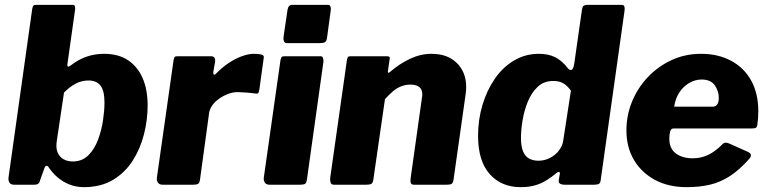

<svg xmlns="http://www.w3.org/2000/svg" viewBox="-20 -762 3169 792"><path d="M39 0Q25 0 19.5 -8Q14 -16 15 -29L113 -726Q115 -736 118 -739Q121 -742 129 -742H280Q288 -742 289.5 -734.5Q291 -727 289 -717L258 -497Q257 -489 260.5 -487.5Q264 -486 273 -493Q294 -509 316 -519.5Q338 -530 361.5 -535Q385 -540 409 -540Q468 -540 507.5 -514Q547 -488 568 -440.5Q589 -393 589 -327Q589 -268 574 -208.5Q559 -149 527.5 -99.5Q496 -50 446 -20Q396 10 326 10Q294 10 266.5 -1Q239 -12 217.5 -30.5Q196 -49 180 -73Q177 -78 171.5 -78Q166 -78 162 -65L146 -20Q143 -8 137.5 -4Q132 0 122 0ZM214 -179Q210 -152 217.5 -133.5Q225 -115 241.5 -105.5Q258 -96 280 -96Q319 -96 344.5 -121.5Q370 -147 384.5 -186Q399 -225 405 -266Q411 -307 411 -339Q411 -388 394.5 -409Q378 -430 345 -430Q315 -430 289.5 -415.5Q264 -401 244 -380Z M651 0Q638 0 632 -8Q626 -16 627 -28L696 -514Q698 -524 700.5 -527Q703 -530 712 -530H852Q859 -530 864 -524.5Q869 -519 867 -506L860 -466Q859 -455 863 -454Q867 -453 873 -460Q895 -483 922.5 -501.5Q950 -520 977.5 -530Q1005 -540 1027 -540Q1047 -540 1058.5 -537Q1070 -534 1068 -524L1050 -394Q1048 -381 1045 -378Q1042 -375 1036 -376Q1013 -379 992 -380.5Q971 -382 959 -382Q941 -382 921 -374.5Q901 -367 884 -355Q867 -343 856.5 -328.5Q846 -314 843 -299L805 -21Q803 -7 797 -3.5Q791 0 776 0H651Z M1246 -21Q1244 -7 1238 -3.5Q1232 0 1216 0H1092Q1079 0 1073 -8Q1067 -16 1068 -28L1137 -514Q1139 -524 1142 -527Q1145 -530 1154 -530H1303Q1310 -530 1312.5 -522.5Q1315 -515 1314 -506ZM1329 -606Q1327 -592 1320.5 -588Q1314 -584 1298 -584H1164Q1154 -584 1151 -592.5Q1148 -601 1150 -613L1166 -721Q1169 -742 1185 -742H1334Q1341 -742 1343.5 -734Q1346 -726 1344 -717Z M1358 0Q1347 0 1344 -8Q1341 -16 1342 -28L1411 -514Q1413 -524 1415.5 -527Q1418 -530 1427 -530H1577Q1583 -530 1586 -527.5Q1589 -525 1587 -516L1580 -468Q1579 -456 1591 -467Q1628 -499 1671.5 -519.5Q1715 -540 1760 -540Q1826 -540 1864.5 -502Q1903 -464 1903 -403Q1903 -396 1902.5 -389.5Q1902 -383 1901 -375L1851 -22Q1849 -8 1843.5 -4Q1838 0 1823 0H1688Q1677 0 1674.5 -7.5Q1672 -15 1674 -28L1720 -355Q1721 -360 1721.5 -364.5Q1722 -369 1722 -372Q1722 -393 1709.5 -403Q1697 -413 1673 -413Q1653 -413 1635 -406Q1617 -399 1601 -385.5Q1585 -372 1568 -353L1520 -21Q1518 -7 1511.5 -3.5Q1505 0 1489 0H1358Z M2307 0Q2298 0 2290.5 -4Q2283 -8 2285 -20L2289 -43Q2291 -51 2286.5 -52.5Q2282 -54 2274 -47Q2255 -31 2233 -17.5Q2211 -4 2185.5 3Q2160 10 2128 10Q2048 10 2000 -44Q1952 -98 1952 -202Q1952 -268 1970 -328.5Q1988 -389 2021 -437Q2054 -485 2100.5 -512.5Q2147 -540 2203 -540Q2243 -540 2271 -525.5Q2299 -511 2322 -481Q2329 -472 2337 -473.5Q2345 -475 2349 -501L2381 -725Q2383 -735 2388 -738.5Q2393 -742 2402 -742H2545Q2560 -742 2556 -716L2458 -20Q2457 -8 2451 -4Q2445 0 2430 0ZM2335 -388Q2319 -410 2302.5 -419Q2286 -428 2262 -428Q2223 -428 2197.5 -403.5Q2172 -379 2157 -342Q2142 -305 2135.5 -265Q2129 -225 2129 -193Q2129 -159 2137.5 -138Q2146 -117 2162.5 -108Q2179 -99 2201 -99Q2226 -99 2248.5 -110.5Q2271 -122 2285.5 -141Q2300 -160 2303 -180Z M2812 10Q2738 10 2682.5 -19.5Q2627 -49 2595.5 -101.5Q2564 -154 2564 -224Q2564 -286 2587 -342.5Q2610 -399 2652 -443.5Q2694 -488 2750 -514Q2806 -540 2872 -540Q2942 -540 2995.5 -511.5Q3049 -483 3078.5 -430Q3108 -377 3108 -303Q3108 -289 3107 -275Q3106 -261 3104 -247Q3103 -238 3098 -235Q3093 -232 3080 -232H2758Q2747 -232 2744 -218.5Q2741 -205 2741 -190Q2741 -149 2768 -129Q2795 -109 2838 -109Q2871 -109 2901 -123Q2931 -137 2962 -169Q2968 -174 2974 -173.5Q2980 -173 2988 -170L3064 -136Q3087 -126 3071 -107Q3029 -60 2990 -35Q2951 -10 2908 0Q2865 10 2812 10ZM2921 -322Q2931 -322 2938 -330.5Q2945 -339 2945 -359Q2945 -386 2928.5 -410Q2912 -434 2874 -434Q2848 -434 2823.5 -420Q2799 -406 2782.5 -381Q2766 -356 2761 -322Z"/></svg>

Font: Libre Franklin Thin ExtraBold
Style: Italic
Weight: 800
Italic angle: -8°
Version: Version 2.000